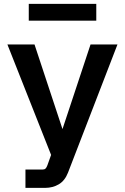

<svg xmlns="http://www.w3.org/2000/svg" viewBox="-20 -750 625 961"><path d="M107.4 190.4V98.6H192.9Q202.6 98.6 207.8 93.8Q212.9 88.9 217.3 77.1L248.5 -10.3L240.2 36.6L17.1 -527.3H152.8L301.3 -78.1L285.2 -81.1L433.1 -527.3H567.9L320.3 114.3Q304.7 154.3 274.4 172.4Q244.1 190.4 205.6 190.4ZM124 -646.5V-730.5H461.9V-646.5Z"/></svg>

Font: Schibsted Grotesk SemiBold
Style: Regular
Weight: 600
Designer: Bakken & Baeck AS, Henrik Kongsvoll
Foundry: Schibsted ASA
Version: Version 1.100;gftools[0.9.25]